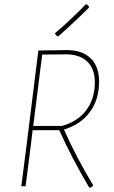

<svg xmlns="http://www.w3.org/2000/svg" viewBox="-20 -874 534 901"><path d="M383 -854 388 -853 398 -843 397 -838Q328 -769 253 -703L248 -704L237 -717Q306 -775 383 -854ZM293 -639Q366 -639 405.5 -600.5Q445 -562 445 -491Q445 -407 402 -348.5Q359 -290 280 -266Q340 -132 417 -5L416 -1Q410 4 403 7L398 5Q317 -132 258 -263H133L125 -195L100 0H80L105 -195L160 -637ZM298 -619 178 -618 136 -283H270Q344 -303 384.5 -356.5Q425 -410 425 -488Q425 -548 392.5 -582Q360 -616 298 -619Z"/></svg>

Font: Alegreya Sans SC Thin
Style: Italic
Weight: 100
Italic angle: -7°
Designer: Juan Pablo del Peral
Foundry: Huerta Tipografica
Version: Version 2.007